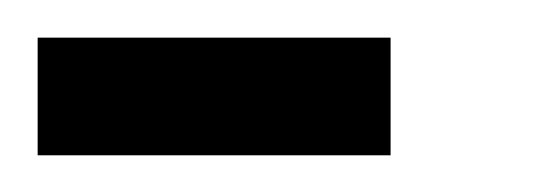

<svg xmlns="http://www.w3.org/2000/svg" viewBox="-20 -270 290 102"><path d="M0 -187.5V-250H62.5V-187.5ZM62.5 -187.5V-250H125V-187.5ZM125 -187.5V-250H187.5V-187.5Z"/></svg>

Font: AprilSans
Style: Regular
Weight: 400
Designer: typesprite
Version: Version 1.001;PS 001.001;hotconv 1.0.88;makeotf.lib2.5.64775